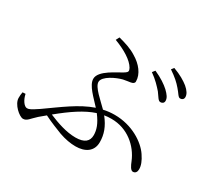

<svg xmlns="http://www.w3.org/2000/svg" viewBox="-148 -972 1297 1206"><g transform="rotate(30 500.0 -369.0)"><path d="M783 -566C804 -538 814 -515 830 -515C844 -515 855 -523 855 -538C855 -559 842 -577 817 -601C793 -623 757 -648 705 -671L690 -652C733 -622 761 -591 783 -566ZM878 -647C901 -622 911 -597 926 -597C939 -597 951 -604 951 -621C951 -641 938 -662 912 -684C887 -704 851 -726 799 -745L785 -727C830 -697 856 -673 878 -647ZM71 -137 50 -136C47 -121 46 -109 46 -93C46 -47 108 7 135 7C163 7 175 -18 212 -51L255 -87C305 -62 350 -45 388 -30C431 -15 471 -8 507 -8C575 -8 627 -39 627 -107C627 -162 610 -212 566 -267C583 -270 600 -271 618 -271C735 -271 822 -194 859 -104C870 -76 883 -50 899 -50C917 -50 926 -64 926 -83C926 -109 916 -137 891 -174C849 -237 749 -303 623 -303C595 -303 568 -300 542 -294C500 -337 430 -393 430 -431C430 -473 515 -511 556 -521C594 -530 633 -525 633 -551C633 -605 592 -655 538 -687C498 -713 454 -726 405 -739L392 -714C469 -685 531 -647 555 -605C565 -586 563 -578 545 -566C505 -540 392 -493 392 -432C392 -384 454 -330 497 -282C395 -247 304 -175 200 -102C152 -70 139 -63 124 -63C103 -63 79 -97 71 -137ZM519 -256C560 -202 572 -163 572 -126C572 -82 544 -56 479 -56C412 -56 341 -81 279 -107C368 -180 443 -231 519 -256Z"/></g></svg>

Font: Noto Serif CJK TC Light
Style: Regular
Weight: 300
Designer: Ryoko NISHIZUKA 西塚涼子 (kana & ideographs); Frank Grießhammer (Latin, Greek & Cyrillic); Wenlong ZHANG 张文龙 (bopomofo); San
Foundry: Adobe
Version: Version 2.001;hotconv 1.1.0;makeotfexe 2.6.0